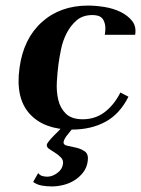

<svg xmlns="http://www.w3.org/2000/svg" viewBox="-20 -455 506 689"><path d="M356 -330Q360 -354 356.5 -368.5Q353 -383 346 -390Q339 -397 329.5 -399Q320 -401 312 -401Q277 -401 255 -382Q233 -363 219 -335.5Q205 -308 199 -278Q193 -248 190 -226Q186 -196 184 -161.5Q182 -127 189 -97Q196 -67 216.5 -47Q237 -27 277 -27Q322 -27 356 -53Q390 -79 412 -123L441 -108Q410 -46 358.5 -18Q307 10 238 10Q138 10 86.5 -46.5Q35 -103 50 -211Q64 -316 130 -375.5Q196 -435 296 -435Q323 -435 354.5 -430Q386 -425 412 -412.5Q438 -400 454 -380Q470 -360 465 -330ZM117 166Q123 174 131.5 176.5Q140 179 150 179Q168 179 186 165.5Q204 152 206 133Q208 120 199 110.5Q190 101 178 93.5Q166 86 156.5 79.5Q147 73 148 65Q148 61 155.5 51.5Q163 42 172.5 32.5Q182 23 191 14Q200 5 204 0H244Q237 11 223.5 27Q210 43 208 55Q207 65 221.5 68Q236 71 253.5 75Q271 79 284.5 88.5Q298 98 295 122Q292 146 279 163Q266 180 248 191.5Q230 203 208.5 208.5Q187 214 166 214Q148 214 130.5 211Q113 208 99 198Z"/></svg>

Font: Gamine
Style: Bold Italic
Weight: 700
Designer: Tapiwanashe Sebastian Garikayi
Version: Version 1.000